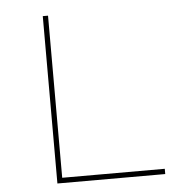

<svg xmlns="http://www.w3.org/2000/svg" viewBox="-51 -750 780 800"><g transform="rotate(-5 339.0 -350.0)"><path d="M157 0V-700H179V-22H608V0Z"/></g></svg>

Font: Lexend Giga Thin
Style: Regular
Weight: 250
Version: Version 1.007